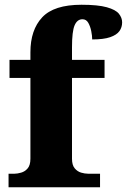

<svg xmlns="http://www.w3.org/2000/svg" viewBox="-20 -788 534 808"><path d="M16 0V-57H42Q53 -57 69 -61.5Q85 -66 96.5 -79.5Q108 -93 108 -120V-460H20V-536H108V-568Q108 -662 157.5 -715Q207 -768 323 -768Q392 -768 429.5 -757.5Q467 -747 480.5 -730Q494 -713 494 -694Q494 -673 482.5 -657Q471 -641 443.5 -631.5Q416 -622 368 -622Q368 -637 364 -657Q360 -677 351.5 -692Q343 -707 327 -707Q305 -707 294 -681.5Q283 -656 283 -589V-536H420V-460H283V-120Q283 -93 294.5 -79.5Q306 -66 321.5 -61.5Q337 -57 350 -57H401V0Z"/></svg>

Font: Noto Serif Bengali ExtraBold
Style: Regular
Weight: 800
Designer: Juan Bruce, Universal Thirst, Indian Type Foundry and the Monotype Design Team.
Foundry: Monotype Imaging Inc.
Version: Version 2.003